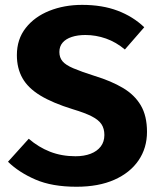

<svg xmlns="http://www.w3.org/2000/svg" viewBox="-20 -730 640 768"><path d="M568 -202.5Q568 -138 534.2 -88.5Q500.5 -39 437.5 -11Q374.5 17 286 17Q188 17 121.8 -11.8Q55.5 -40.5 12 -83L95 -175Q133.5 -141.5 180 -123.2Q226.5 -105 282 -105Q316.5 -105 342.5 -115Q368.5 -125 383 -144Q397.5 -163 397.5 -190Q397.5 -215.5 386 -233Q374.5 -250.5 347.2 -264.5Q320 -278.5 271.5 -293Q190.5 -318 141.2 -348Q92 -378 69.8 -417.5Q47.5 -457 47.5 -509.5Q47.5 -573 82.8 -618Q118 -663 177.5 -686.8Q237 -710.5 308.5 -710.5Q389 -710.5 450.5 -687.2Q512 -664 557 -621L479.5 -532Q444.5 -561.5 404 -575.8Q363.5 -590 321.5 -590Q290.5 -590 267 -582.2Q243.5 -574.5 230.5 -559.5Q217.5 -544.5 217.5 -522Q217.5 -500 230 -485Q242.5 -470 273.5 -456.8Q304.5 -443.5 359.5 -426Q425 -406 471.8 -378.2Q518.5 -350.5 543.2 -308.5Q568 -266.5 568 -202.5Z"/></svg>

Font: Fira Code Light
Style: Bold
Weight: 700
Monospace: yes
Version: Version 5.002